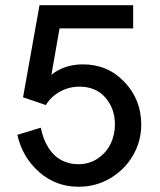

<svg xmlns="http://www.w3.org/2000/svg" viewBox="-20 -710 616 740"><path d="M283.2 9.8Q194.8 9.8 130.4 -47.4Q65.9 -104.5 46.9 -190.4L137.2 -217.8Q141.6 -196.3 148.4 -177.5Q155.3 -158.7 167.2 -139.9Q179.2 -121.1 194.6 -107.7Q210 -94.2 232.7 -85.7Q255.4 -77.1 282.2 -77.1Q325.2 -77.1 358.2 -100.1Q391.1 -123 407 -157.2Q422.9 -191.4 422.9 -230.5Q422.9 -291 386.5 -333.5Q350.1 -376 285.6 -376Q246.6 -376 211.9 -357.2Q177.2 -338.4 156.7 -305.2L68.8 -335L132.3 -689.9H493.2V-600.6H209.5L178.2 -421.9Q228.5 -461.9 299.8 -461.9Q395.5 -461.9 460 -393.8Q524.4 -325.7 524.4 -230Q524.4 -166 492.7 -111.1Q460.9 -56.2 405.3 -23.2Q349.6 9.8 283.2 9.8Z"/></svg>

Font: HK Grotesk Medium
Style: Regular
Weight: 500
Designer: Alfredo Marco Pradil and Stefan Peev
Foundry: Hanken Design Co.
Version: Version 1.045;PS 001.045;hotconv 1.0.88;makeotf.lib2.5.64775